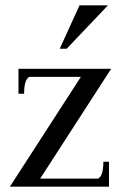

<svg xmlns="http://www.w3.org/2000/svg" viewBox="-20 -697 465 717"><path d="M277 -677H383L229 -515H203ZM387 0H17L282 -410H90Q70 -401 70 -347H49V-440H395L130 -30H346Q366 -39 366 -93H387Z"/></svg>

Font: Judson
Style: Regular
Weight: 400
Version: Version 20110429